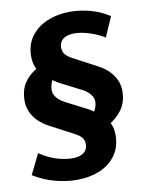

<svg xmlns="http://www.w3.org/2000/svg" viewBox="-97 -784 794 1044"><g transform="rotate(-10 299.5 -262.5)"><path d="M244 191Q182 191 120.5 174Q59 157 4 123L59 11Q83 28 113.5 42Q144 56 177 63.5Q210 71 238 71Q264 71 283 64Q302 57 312.5 43Q323 29 323 8Q323 -14 311.5 -28.5Q300 -43 275 -56L144 -125Q108 -144 84 -168.5Q60 -193 48 -221.5Q36 -250 36 -280Q36 -340 62 -379.5Q88 -419 139 -448L134 -433Q124 -450 118.5 -469Q113 -488 113 -512Q113 -578 147 -623.5Q181 -669 237.5 -692.5Q294 -716 361 -716Q417 -716 473.5 -701Q530 -686 579 -654L531 -544Q494 -567 448.5 -581.5Q403 -596 365 -596Q341 -596 322 -589Q303 -582 292.5 -568Q282 -554 282 -532Q282 -511 293 -496Q304 -481 330 -467L460 -398Q497 -379 521 -354.5Q545 -330 557 -302Q569 -274 569 -243Q569 -185 541.5 -144Q514 -103 463 -73L467 -97Q479 -79 485 -59Q491 -39 491 -15Q491 53 457.5 99Q424 145 368 168Q312 191 244 191ZM191 -313Q191 -298 198 -285Q205 -272 217.5 -260.5Q230 -249 248 -239L369 -177Q381 -170 391 -163.5Q401 -157 409 -150L391 -147Q403 -164 408.5 -180Q414 -196 414 -211Q414 -226 407 -239Q400 -252 387 -264Q374 -276 356 -285L235 -347Q223 -354 213.5 -360.5Q204 -367 196 -375L217 -384Q202 -365 196.5 -347Q191 -329 191 -313Z"/></g></svg>

Font: Nunito Sans 12pt Black
Style: Italic
Weight: 900
Italic angle: -9°
Designer: Vernon Adams
Foundry: Vernon Adams
Version: Version 3.101;gftools[0.9.27]